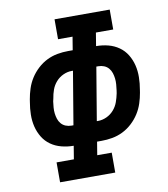

<svg xmlns="http://www.w3.org/2000/svg" viewBox="-82 -805 765 874"><g transform="rotate(-10 300.0 -367.5)"><path d="M125 0V-92H205L215 -153Q187 -153 159.5 -160Q132 -167 110 -182.5Q88 -198 74 -221Q60 -244 53.5 -270.5Q47 -297 47.5 -326Q48 -355 53 -383L55 -396Q59 -420 67 -444.5Q75 -469 89 -491Q103 -513 123 -531.5Q143 -550 166.5 -561.5Q190 -573 215 -577.5Q240 -582 265 -582H286L296 -643H229V-735H484V-643H404L394 -582Q423 -582 450 -575Q477 -568 499 -552.5Q521 -537 535 -514Q549 -491 555.5 -464.5Q562 -438 561.5 -409Q561 -380 556 -352L554 -339Q550 -315 542 -290.5Q534 -266 520 -244Q506 -222 486 -203.5Q466 -185 442.5 -173.5Q419 -162 394 -157.5Q369 -153 344 -153H323L313 -92H380V0ZM221 -245H230L271 -490H265Q245 -490 225.5 -481Q206 -472 192 -456Q178 -440 171 -420.5Q164 -401 161 -381L158 -368Q156 -354 155 -340Q154 -326 155.5 -313Q157 -300 161 -287.5Q165 -275 173.5 -265Q182 -255 194.5 -250Q207 -245 221 -245ZM338 -245H344Q364 -245 383.5 -254Q403 -263 417 -279Q431 -295 438 -314.5Q445 -334 449 -354L451 -367Q453 -381 454 -395Q455 -409 453.5 -422Q452 -435 448 -447.5Q444 -460 435.5 -470Q427 -480 414.5 -485Q402 -490 388 -490H379Z"/></g></svg>

Font: Iosevka Curly Slab SmBdEx
Style: Italic
Weight: 600
Width: 7
Italic angle: -9°
Monospace: yes
Designer: Belleve Invis
Foundry: Belleve Invis
Version: Version 11.1.0; ttfautohint (v1.8.3)